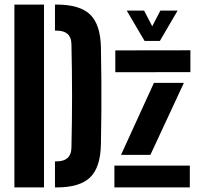

<svg xmlns="http://www.w3.org/2000/svg" viewBox="-20 -820 872 840"><path d="M43 0V-800H172.5V0ZM220.5 0V-114H227Q291 -114 292.5 -172.5Q298 -400.5 292.5 -628Q291 -686 227.5 -686H220.5V-800H227.5Q329 -800 374.2 -756.5Q419.5 -713 421.5 -613Q423 -537 423.5 -468.8Q424 -400.5 423.5 -332.2Q423 -264 421.5 -188Q419.5 -87.5 374.2 -43.8Q329 0 227 0ZM484.5 -504V-599.5L813 -600V-504.5ZM509.5 -142.5 653.5 -457.5H784.5L638 -142.5ZM480.5 0V-95.5H810.5V0ZM612.5 -641 534.5 -773.5H610.5L646 -705L681.5 -773.5H757L679.5 -641Z"/></svg>

Font: Big Shoulders Stencil Display ExtraBold
Style: Regular
Weight: 800
Designer: Patric King
Foundry: XO Type Co
Version: Version 1.000